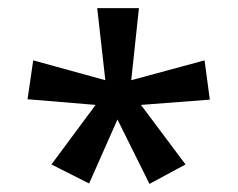

<svg xmlns="http://www.w3.org/2000/svg" viewBox="-20 -765 587 474"><path d="M107 -359 216 -506 48 -520 62 -616 240 -567 220 -745H323L304 -567L485 -616L498 -519L328 -506L438 -359L349 -311L270 -470L200 -312Z"/></svg>

Font: Noto Sans Gurmukhi ExtraCondensed Medium
Style: Regular
Weight: 500
Width: 2
Designer: Jelle Bosma - Monotype Design Team
Foundry: Monotype Imaging Inc.
Version: Version 2.004; ttfautohint (v1.8.4.7-5d5b)